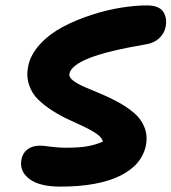

<svg xmlns="http://www.w3.org/2000/svg" viewBox="-20 -735 639 716"><path d="M205.1 -39.1Q126.5 -39.1 88.9 -68.1Q51.3 -97.2 60.1 -141.1Q64.5 -164.1 82.5 -178Q100.6 -191.9 129.9 -191.9Q141.1 -191.9 168.7 -188Q196.3 -184.1 224.1 -184.1Q273.4 -184.1 304 -189.2Q334.5 -194.3 363.8 -207Q361.3 -220.7 342.5 -234.4Q323.7 -248 296.4 -261Q269 -273.9 237.1 -288.6Q205.1 -303.2 175.3 -322.3Q145.5 -341.3 122.3 -363.8Q99.1 -386.2 88.4 -418.5Q77.6 -450.7 85 -487.8Q93.8 -531.7 129.2 -570.1Q164.6 -608.4 213.4 -634.3Q262.2 -660.2 319.8 -679Q377.4 -697.8 430.7 -706.3Q483.9 -714.8 527.8 -714.8Q572.3 -714.8 588.4 -691.7Q604.5 -668.5 597.2 -632.8Q591.8 -608.9 572.8 -591.6Q553.7 -574.2 524.9 -569.8Q381.3 -545.4 313.5 -518.6Q245.6 -491.7 238.8 -460Q236.3 -447.3 252.4 -434.8Q268.6 -422.4 295.9 -410.4Q323.2 -398.4 356.7 -384.8Q390.1 -371.1 422.6 -353Q455.1 -335 480.7 -313.2Q506.3 -291.5 518.8 -260Q531.2 -228.5 523.9 -191.9Q508.3 -118.2 426 -78.6Q343.8 -39.1 205.1 -39.1Z"/></svg>

Font: Shantell Sans Irregular Bouncy
Style: Bold Italic
Weight: 700
Italic angle: -11.31°
Designer: Stephen Nixon, Anya Danilova, Shantell Martin
Foundry: Arrow Type
Version: Version 1.006;[9816181b4]